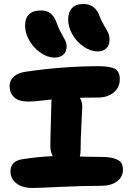

<svg xmlns="http://www.w3.org/2000/svg" viewBox="-20 -995 649 957"><path d="M467.8 -738.8Q431.2 -738.8 396.5 -762.7Q361.8 -786.6 340.8 -823.5Q319.8 -860.4 319.8 -897Q319.8 -933.6 338.6 -954.3Q357.4 -975.1 396 -975.1Q454.6 -975.1 476.1 -915Q485.4 -890.1 498.8 -868.4Q512.2 -846.7 519 -831.8Q525.9 -816.9 525.9 -795.9Q525.9 -770 510.3 -754.4Q494.6 -738.8 467.8 -738.8ZM252 -708Q216.3 -708 181.9 -732.2Q147.5 -756.3 126.2 -793.2Q105 -830.1 105 -866.2Q105 -942.9 185.1 -942.9Q212.9 -942.9 231.9 -928.2Q251 -913.6 263.2 -878.9Q272.9 -851.6 285.9 -828.9Q298.8 -806.2 305.4 -792.7Q312 -779.3 312 -763.2Q312 -737.8 295.9 -722.9Q279.8 -708 252 -708ZM141.1 -58.1Q90.8 -58.1 61.5 -81.3Q32.2 -104.5 32.2 -140.1Q32.2 -191.9 90.8 -201.2Q167 -213.4 243.2 -216.8Q231 -237.3 231 -266.1Q231 -307.1 233.4 -378.9Q235.8 -450.7 235.8 -476.1Q235.8 -480.5 236.3 -488.3Q236.8 -496.1 236.8 -499Q221.2 -497.6 193.8 -494.4Q166.5 -491.2 150.6 -490Q134.8 -488.8 120.1 -488.8Q72.8 -488.8 50.3 -510.3Q27.8 -531.7 27.8 -565.9Q27.8 -594.7 48.8 -613.3Q69.8 -631.8 106 -637.2Q294.4 -665 472.2 -665Q531.7 -665 554.4 -650.9Q577.1 -636.7 577.1 -601.1Q577.1 -558.6 546.4 -533.7Q515.6 -508.8 467.8 -508.8Q450.2 -508.8 420.4 -508.3Q390.6 -507.8 377.9 -507.8Q390.1 -487.3 390.1 -462.9Q390.1 -449.7 386 -377.4Q381.8 -305.2 381.8 -250Q381.8 -228 377.9 -214.8Q439.5 -212.9 482.9 -212.9Q526.4 -212.9 551.3 -204.6Q576.2 -196.3 584.5 -183.3Q592.8 -170.4 592.8 -149.9Q592.8 -113.3 563.5 -91.1Q534.2 -68.8 481.9 -68.8Q394 -68.8 282 -63.5Q169.9 -58.1 141.1 -58.1Z"/></svg>

Font: Shantell Sans Irregular Bouncy
Style: Bold
Weight: 700
Designer: Stephen Nixon, Anya Danilova, Shantell Martin
Foundry: Arrow Type
Version: Version 1.006;[9816181b4]